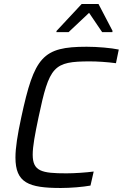

<svg xmlns="http://www.w3.org/2000/svg" viewBox="-20 -929 612 957"><path d="M262 -775 261 -769H322L424 -865L489 -769H540L541 -775L471 -909H387ZM283 8C332 8 392 3 431 -4L447 -74C409 -69 352 -65 311 -65C188 -65 143 -75 143 -158C143 -200 154 -258 172 -344C226 -600 246 -623 429 -623C464 -623 513 -620 558 -614L572 -682C534 -690 467 -696 412 -696C192 -696 151 -646 86 -344C67 -256 57 -192 57 -144C57 -18 122 8 283 8Z"/></svg>

Font: Saira UNSAM
Style: Italic
Weight: 400
Italic angle: -12°
Designer: Hector Gatti with collaboration of the Omnibus-Type team
Foundry: Omnibus-Type
Version: Version 0.072;PS 000.072;hotconv 1.0.88;makeotf.lib2.5.64775